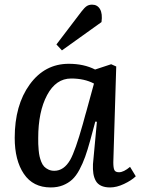

<svg xmlns="http://www.w3.org/2000/svg" viewBox="-20 -800 616 834"><path d="M334 -750Q346.7 -766.6 356.4 -773.2Q366.2 -779.8 379.9 -779.8Q403.3 -779.8 414.6 -760Q425.8 -740.2 420.9 -704.1L249 -581.1L225.1 -606.9ZM472.2 -95.2Q472.2 -70.8 476.8 -61.3Q481.4 -51.8 497.1 -51.8Q517.1 -51.8 544.9 -75.2L569.8 -34.2Q550.8 -16.1 518.8 -1Q486.8 14.2 458 14.2Q435.1 14.2 419.4 6.8Q403.8 -0.5 396 -14.6Q388.2 -28.8 385.5 -46.4Q382.8 -64 383.8 -86.9L400.9 -271L394 -272L372.1 -190.9Q360.4 -148.4 349.9 -119.1Q339.4 -89.8 325 -62.7Q310.5 -35.6 293.5 -20Q276.4 -4.4 253.2 4.9Q230 14.2 200.2 14.2Q123.5 14.2 83.7 -44.7Q43.9 -103.5 43.9 -201.2Q43.9 -343.3 109.1 -433.1Q174.3 -522.9 278.8 -522.9Q344.2 -522.9 393.1 -498L462.9 -521L484.9 -511.2ZM215.8 -58.1Q257.8 -58.1 285.2 -106Q307.1 -145 339.8 -261.2Q343.3 -273.9 350.6 -300.8Q353.5 -311 355 -315.9L388.2 -437Q346.7 -459 289.1 -459Q223.1 -459 184.6 -387Q146 -314.9 146 -200.2Q146 -184.6 146.2 -174.6Q146.5 -164.6 147.9 -148.2Q149.4 -131.8 151.9 -120.8Q154.3 -109.9 159.4 -96.9Q164.6 -84 171.9 -76.4Q179.2 -68.8 190.4 -63.5Q201.7 -58.1 215.8 -58.1Z"/></svg>

Font: Literata Book Medium
Style: Italic
Weight: 500
Italic angle: -3°
Designer: Latin by Veronika Burian and Jose Scaglione. Greek by Irene Vlachou. Cyrillic by Vera Evstafieva
Foundry: TypeTogether
Version: Version 1.003;PS 001.003;hotconv 1.0.88;makeotf.lib2.5.64775